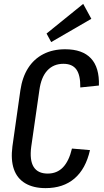

<svg xmlns="http://www.w3.org/2000/svg" viewBox="-20 -962 535 990"><path d="M215 8Q152 8 110 -17Q68 -42 51.5 -90Q35 -138 44 -207L85 -496Q95 -564 125 -611Q155 -658 203.5 -683Q252 -708 316 -708Q405 -708 449 -661Q493 -614 490 -521L394 -511Q395 -574 374 -603.5Q353 -633 307 -633Q256 -633 224 -598.5Q192 -564 183 -497L141 -205Q132 -136 153.5 -101.5Q175 -67 226 -67Q274 -67 305 -99.5Q336 -132 351 -196L444 -188Q422 -91 364 -41.5Q306 8 215 8ZM451 -865 244 -745 220 -789 409 -942Z"/></svg>

Font: Pathway Extreme Condensed Medium
Style: Italic
Weight: 500
Width: 3
Italic angle: -8°
Version: Version 1.001;gftools[0.9.26]